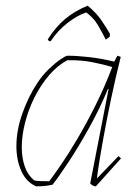

<svg xmlns="http://www.w3.org/2000/svg" viewBox="-20 -653 480 679"><path d="M108 6Q73 -9 55.5 -48Q38 -87 38 -136Q38 -192 59 -251.5Q80 -311 111 -358Q130 -387 153 -409Q176 -431 194.5 -443.5Q213 -456 219 -456Q251 -456 295.5 -451Q340 -446 384 -435L395 -456L407 -452Q388 -376 372.5 -302Q357 -228 346 -167Q335 -106 329 -67Q323 -28 323 -22L399 -101L408 -93L319 6Q309 6 299 -4L364 -338L362 -339Q333 -269 295.5 -201.5Q258 -134 223 -81Q188 -28 166 0Q153 3 139.5 4.5Q126 6 108 6ZM154 -12Q168 -30 194.5 -68.5Q221 -107 253 -161Q285 -215 317.5 -280Q350 -345 377 -416Q347 -425 307 -433Q267 -441 218 -440Q184 -422 154.5 -388Q125 -354 103 -310.5Q81 -267 69 -220.5Q57 -174 57 -132Q57 -95 67.5 -64.5Q78 -34 101 -15Q109 -13 124.5 -12.5Q140 -12 154 -12ZM290 -633Q320 -608 337 -583.5Q354 -559 369 -533L368 -523L354 -513Q341 -539 326 -564.5Q311 -590 285 -609Q254 -599 219 -572Q184 -545 159 -507Q151 -507 149 -514Q177 -558 210.5 -586Q244 -614 290 -633Z"/></svg>

Font: Labrada Thin
Style: Italic
Weight: 100
Italic angle: -7°
Designer: Mercedes Jáuregui
Foundry: Omnibus-Type Team
Version: Version 1.000; ttfautohint (v1.8.4.7-5d5b)